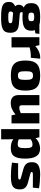

<svg xmlns="http://www.w3.org/2000/svg" viewBox="1324 -1874 737 3424"><g transform="rotate(90 1692.0 -162.5)"><path d="M585 -497H422C386 -507 341 -511 284 -511C101 -511 36 -467 36 -352C36 -284 59 -242 115 -218C63 -191 47 -111 92 -65C34 -38 15 -7 15 41C15 147 66 186 289 186C487 186 565 157 565 21C565 -73 522 -122 413 -131L232 -147C195 -151 191 -181 203 -199C227 -196 253 -195 283 -195C465 -195 528 -238 528 -353C528 -377 525 -398 519 -417L576 -425ZM283 -300C223 -300 205 -312 205 -353C205 -394 223 -405 283 -405C342 -405 359 -394 359 -353C359 -312 342 -300 283 -300ZM394 19C394 51 373 58 287 58C206 58 186 52 186 15C186 -5 193 -15 210 -28L315 -19C372 -14 394 -11 394 19Z M1000 -511C935 -511 867 -482 802 -424L786 -497H644V0H826V-323C888 -338 927 -344 963 -344H1011L1027 -511Z M1328 -511C1133 -511 1060 -440 1060 -248C1060 -57 1133 12 1328 12C1524 12 1596 -57 1596 -248C1596 -440 1524 -511 1328 -511ZM1328 -383C1389 -383 1405 -358 1405 -248C1405 -139 1389 -115 1328 -115C1266 -115 1251 -139 1251 -248C1251 -358 1266 -383 1328 -383Z M1998 -497V-164C1956 -146 1930 -139 1902 -139C1870 -139 1858 -151 1858 -182V-497H1676V-125C1676 -34 1725 14 1820 14C1892 14 1955 -14 2022 -71L2037 0H2181V-497Z M2633 -509C2555 -509 2479 -473 2444 -427L2429 -497H2283V185H2465V76C2466 40 2464 3 2461 -32C2504 1 2561 13 2620 13C2744 13 2809 -42 2809 -243C2809 -412 2759 -509 2633 -509ZM2551 -111C2515 -111 2492 -119 2465 -128V-343C2496 -362 2519 -374 2557 -374C2603 -374 2622 -355 2622 -242C2622 -128 2602 -111 2551 -111Z M3095 -511C2929 -511 2873 -463 2873 -367C2873 -289 2896 -239 2999 -210L3115 -178C3165 -163 3182 -163 3182 -143C3182 -120 3164 -117 3067 -117C2998 -117 2922 -118 2892 -118L2881 -8C2984 9 3080 11 3123 11C3290 11 3358 -23 3358 -148C3358 -234 3317 -271 3230 -295L3110 -327C3063 -340 3049 -340 3049 -360C3049 -382 3061 -381 3133 -381C3194 -381 3261 -381 3327 -380L3338 -490C3276 -502 3171 -510 3095 -511Z"/></g></svg>

Font: Exo 2 Extra Bold
Style: Regular
Weight: 800
Designer: Natanael Gama
Version: Version 1.001;PS 001.001;hotconv 1.0.88;makeotf.lib2.5.64775